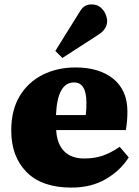

<svg xmlns="http://www.w3.org/2000/svg" viewBox="-20 -837 630 871"><path d="M304 14Q170 14 100.5 -56.5Q31 -127 31 -245Q31 -338 69.5 -401.5Q108 -465 174 -498Q240 -531 323 -531Q431 -531 494.5 -479Q558 -427 558 -331Q558 -288 551 -247H235Q238 -185 270.5 -151.5Q303 -118 362 -118Q409 -118 446.5 -131Q484 -144 523 -171L564 -123Q526 -63 460 -24.5Q394 14 304 14ZM234 -315H369Q371 -330 371.5 -343.5Q372 -357 372 -371Q372 -463 316 -463Q240 -463 234 -315ZM263 -574 231 -606 340 -781Q353 -803 366 -810Q379 -817 395 -817Q420 -817 435.5 -804Q451 -791 458.5 -773.5Q466 -756 466 -741Q466 -704 424 -678Z"/></svg>

Font: Literata 36pt ExtraBold
Style: Regular
Weight: 800
Designer: Latin by Veronika Burian and Jose Scaglione. Greek by Irene Vlachou. Cyrillic by Vera Evstafieva.
Foundry: TypeTogether
Version: Version 3.002